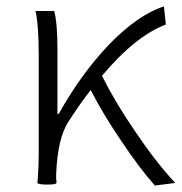

<svg xmlns="http://www.w3.org/2000/svg" viewBox="-20 -567 563 595"><path d="M460 8Q412 -46 356 -130Q300 -212 261 -288Q231 -250 194 -193Q158 -140 154 -26V-13Q154 -10 155 -5Q155 -1 155 0Q154 5 127 5Q99 5 96 0Q100 -48 100 -98V-197V-395Q100 -490 90 -533H148Q158 -496 158 -412V-214H162Q230 -336 316 -427Q408 -522 488 -547L494 -491Q399 -455 296 -332Q337 -250 398 -161Q461 -67 523 0Z"/></svg>

Font: GenSekiGothic TW L
Style: Regular
Weight: 300
Version: Version 1.501;PS 1;hotconv 16.6.51;makeotf.lib2.5.65220